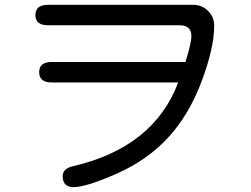

<svg xmlns="http://www.w3.org/2000/svg" viewBox="-20 -727 1040 797"><path d="M719.7 -384.8H194.3Q142.6 -384.8 142.6 -427.2Q142.6 -469.7 194.3 -469.7H750Q774.4 -548.8 774.4 -577.1Q774.4 -622.1 725.6 -622.1H179.7Q127 -622.1 127 -664.6Q127 -707 179.7 -707H782.2Q818.4 -707 843.8 -681.6Q869.1 -656.2 869.1 -620.1Q869.1 -528.3 816.9 -389.2Q764.6 -250 678.2 -156.2Q591.8 -62.5 464.8 -6.3Q337.9 49.8 285.2 49.8Q240.2 49.8 240.2 3.9Q240.2 -27.3 283.2 -37.1Q618.2 -115.2 719.7 -384.8Z"/></svg>

Font: jf-openhuninn-1.0
Style: Regular
Weight: 400
Designer: [Kosugi Maru]
      Designed by Motoya company      

      [Varela Round]
      Joe Prince(Latin component); Avraham Co
Foundry: justfont CO.,LTD.
Version: 1.0